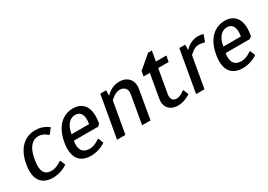

<svg xmlns="http://www.w3.org/2000/svg" viewBox="1 -1299 2773 1988"><g transform="rotate(-30 1387.5 -305.0)"><path d="M322 -440C382 -440 424 -395 424 -395H434L480 -455C480 -455 424 -510 324 -510C199 -510 99 -425 69 -250C38 -75 108 10 243 10C343 10 417 -45 417 -45L393 -105H383C383 -105 325 -60 265 -60C185 -60 144 -110 169 -250C193 -390 252 -440 322 -440Z M774 -510C654 -510 554 -425 524 -250C493 -75 563 10 698 10C798 10 872 -45 872 -45L848 -105H838C838 -105 780 -60 720 -60C640 -60 599 -110 617 -215H907L931 -235L934 -250C964 -425 894 -510 774 -510ZM762 -440C822 -440 859 -395 840 -285H630C649 -395 702 -440 762 -440Z M1291 -435C1346 -435 1379 -395 1369 -340L1310 0H1410L1469 -340C1487 -440 1429 -510 1329 -510C1229 -510 1172 -440 1172 -440H1167L1168 -500H1098L1010 0H1110L1176 -375C1176 -375 1231 -435 1291 -435Z M1750 -430H1875L1888 -500H1763L1784 -620H1739L1586 -490L1575 -430H1650L1601 -150C1584 -55 1638 10 1738 10C1818 10 1887 -40 1887 -40L1862 -100H1852C1852 -100 1805 -60 1760 -60C1715 -60 1690 -90 1701 -150Z M2230 -430C2260 -430 2294 -420 2294 -420H2304L2333 -500C2333 -500 2304 -510 2269 -510C2174 -510 2117 -440 2117 -440H2112L2113 -500H2043L1955 0H2055L2120 -370C2120 -370 2175 -430 2230 -430Z M2589 -510C2469 -510 2369 -425 2339 -250C2308 -75 2378 10 2513 10C2613 10 2687 -45 2687 -45L2663 -105H2653C2653 -105 2595 -60 2535 -60C2455 -60 2414 -110 2432 -215H2722L2746 -235L2749 -250C2779 -425 2709 -510 2589 -510ZM2577 -440C2637 -440 2674 -395 2655 -285H2445C2464 -395 2517 -440 2577 -440Z"/></g></svg>

Font: Scada
Style: Italic
Weight: 400
Designer: Jovanny Lemonad
Foundry: Jovanny Lemonad
Version: Version 3.005